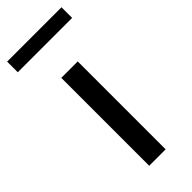

<svg xmlns="http://www.w3.org/2000/svg" viewBox="-257 -717 752 752"><g transform="rotate(-45 118.5 -341.0)"><path d="M73 0V-487H164V0ZM-32 -623V-682H269V-623Z"/></g></svg>

Font: Nunito Sans Medium
Style: Regular
Weight: 500
Designer: Vernon Adams
Foundry: Vernon Adams
Version: Version 3.101; ttfautohint (v1.8.4.7-5d5b);gftools[0.9.27]